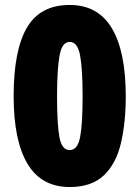

<svg xmlns="http://www.w3.org/2000/svg" viewBox="-20 -744 562 774"><path d="M487 -356Q487 -250 467.5 -167Q448 -84 398.5 -37Q349 10 261 10Q147 10 91 -83.5Q35 -177 35 -356Q35 -541 88.5 -632.5Q142 -724 261 -724Q375 -724 431 -630Q487 -536 487 -356ZM210 -356Q210 -244 219.5 -191.5Q229 -139 261 -139Q293 -139 303 -191.5Q313 -244 313 -356Q313 -465 303 -520Q293 -575 261 -575Q230 -575 220 -520Q210 -465 210 -356Z"/></svg>

Font: Noto Sans Khmer UI Condensed Black
Style: Regular
Weight: 900
Width: 3
Designer: Danh Hong and the Monotype Design Team
Foundry: Monotype Imaging Inc.
Version: Version 2.002; ttfautohint (v1.8.4.7-5d5b)